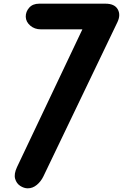

<svg xmlns="http://www.w3.org/2000/svg" viewBox="-20 -1024 668 1044"><path d="M131 0Q110.5 0 90 -13.2Q69.5 -26.5 62.2 -52.2Q55 -78 72.5 -115.5L428 -864.5H202Q168 -864.5 144.5 -884.8Q121 -905 120 -932.5Q119.5 -960.5 138.8 -982.2Q158 -1004 193 -1004H553.5Q602.5 -1004 620 -973.8Q637.5 -943.5 618.5 -903.5L216 -65Q202.5 -37 180 -18.5Q157.5 0 131 0Z"/></svg>

Font: Edu SA Hand
Style: Regular
Weight: 400
Designer: Tina and Corey Anderson, Eben Sorkin, Mirko Velimirovic
Foundry: Google for Education
Version: Version 2.000